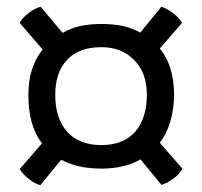

<svg xmlns="http://www.w3.org/2000/svg" viewBox="-20 -548 595 565"><path d="M278.3 -477.5Q246.1 -477.5 216.8 -471.7Q187.5 -464.8 164.1 -451.2Q142.6 -476.6 99.6 -528.3Q80.1 -522.5 63.5 -508.8Q45.9 -496.1 38.1 -480.5Q60.5 -454.1 105.5 -402.3Q85 -377 74.2 -343.8Q63.5 -310.5 63.5 -269.5Q63.5 -224.6 73.2 -188.5Q83 -153.3 103.5 -126Q82 -100.6 38.1 -50.8Q46.9 -35.2 63.5 -22.5Q80.1 -8.8 98.6 -2.9Q119.1 -28.3 160.2 -78.1Q182.6 -65.4 212.9 -58.6Q243.2 -51.8 278.3 -51.8Q310.5 -51.8 340.8 -58.6Q370.1 -65.4 393.6 -79.1Q414.1 -53.7 455.1 -3.9Q474.6 -9.8 491.2 -23.4Q508.8 -36.1 516.6 -51.8Q495.1 -77.1 450.2 -127.9Q469.7 -152.3 480.5 -188.5Q492.2 -225.6 492.2 -269.5Q492.2 -311.5 481.4 -346.7Q470.7 -380.9 450.2 -405.3Q471.7 -429.7 515.6 -480.5Q506.8 -496.1 490.2 -508.8Q473.6 -521.5 455.1 -528.3Q434.6 -502.9 392.6 -452.1Q370.1 -464.8 340.8 -471.7Q310.5 -477.5 278.3 -477.5ZM142.6 -269.5Q142.6 -335 177.7 -372.1Q211.9 -409.2 278.3 -409.2Q337.9 -409.2 375 -371.1Q412.1 -334 412.1 -269.5Q412.1 -200.2 377.9 -160.2Q342.8 -121.1 278.3 -121.1Q212.9 -121.1 177.7 -160.2Q142.6 -199.2 142.6 -269.5Z"/></svg>

Font: cl
Style: Regular
Weight: 400
Designer: Mitja Miklavcic
Version: Version 1.0